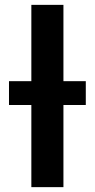

<svg xmlns="http://www.w3.org/2000/svg" viewBox="-20 -770 390 790"><path d="M17 -338V-436H333V-338ZM109 -750H241V0H109Z"/></svg>

Font: Bounded
Style: Regular
Weight: 400
Designer: Vlad Churkin
Version: Version 1.0